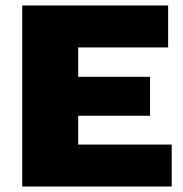

<svg xmlns="http://www.w3.org/2000/svg" viewBox="-20 -680 668 700"><path d="M61 0V-660H593V-507H265V-400H527V-258H265V-153H606V0Z"/></svg>

Font: Elaine Sans ExtraBold
Style: Regular
Weight: 800
Designer: Wei Huang
Foundry: Wei Huang
Version: Version 2.001;December 24, 2019;FontCreator 12.0.0.2547 64-b